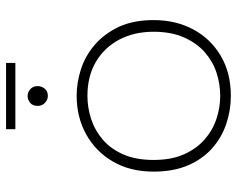

<svg xmlns="http://www.w3.org/2000/svg" viewBox="-96 -704 801 650"><g transform="rotate(-90 305.0 -379.5)"><path d="M305 1Q256 1 210 -14.5Q164 -30 127.8 -62Q91.5 -94 70 -143.5Q48.5 -193 48.5 -260.5Q48.5 -340.5 83 -399Q117.5 -457.5 175.5 -489.2Q233.5 -521 305 -521Q350 -521 395 -506.5Q440 -492 477.5 -460Q515 -428 539.5 -376.5Q561.5 -327 561.5 -260.5Q561.5 -185 529.8 -126Q498 -67 440.2 -33Q382.5 1 305 1ZM305 -35Q344.5 -35 382.5 -47.2Q420.5 -59.5 451.8 -86.5Q483 -113.5 502.5 -157Q522 -200.5 522 -260.5Q522 -326 495.5 -376.5Q469 -427 420.2 -455.8Q371.5 -484.5 305 -484.5Q265 -484.5 226.2 -471.8Q187.5 -459 156.2 -432Q125 -405 106.5 -362.5Q88 -320 88 -260.5Q88 -201.5 106.5 -159Q125 -116.5 156 -89Q187 -61.5 225.8 -48.2Q264.5 -35 305 -35ZM416.5 -728.5H192V-760H416.5ZM304.5 -618.5Q292 -618.5 281.5 -628.2Q271 -638 271 -652.5Q271 -670 281.5 -678.5Q292 -687 304.5 -687Q317 -687 327.5 -678Q338 -669 338 -652.5Q338 -640 329.5 -629.2Q321 -618.5 304.5 -618.5Z"/></g></svg>

Font: Argentum Novus ExtraLight
Style: Regular
Weight: 250
Designer: Julieta Ulanovsky (font) & Cristiano Sobral (main changes)
Foundry: Julieta Ulanovsky (font) & Cristiano Sobral (main changes)
Version: Version 3.00;November 27, 2020;FontCreator 13.0.0.2655 64-bi